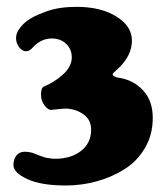

<svg xmlns="http://www.w3.org/2000/svg" viewBox="-20 -785 495 572"><path d="M57.6 -632.3Q46.4 -632.3 37.1 -644.3Q27.8 -656.2 27.8 -671.9Q27.8 -691.4 49.1 -712.9Q70.3 -734.4 119.6 -751.5Q156.2 -764.6 208.5 -764.6Q280.3 -764.6 326.7 -735.8Q373 -707 373 -664.6Q373 -618.2 330.6 -579.6Q329.6 -578.6 325 -574.5Q320.3 -570.3 317.9 -567.6Q315.4 -564.9 315.4 -563.5Q315.4 -560.5 321 -557.4Q326.7 -554.2 331.5 -553.7Q376 -547.9 405.5 -516.6Q435.1 -485.4 435.1 -433.6Q435.1 -384.3 412.4 -345Q389.6 -305.7 352.1 -281.7Q314.5 -257.8 269.3 -245.1Q224.1 -232.4 175.8 -232.4Q102.5 -232.4 61.3 -251.5Q20 -270.5 20 -293.5Q20 -310.1 28.8 -321.5Q37.6 -333 54.2 -333Q65.4 -333 77.1 -329.6Q79.1 -328.6 86.9 -325.7Q94.7 -322.8 97.7 -321.5Q100.6 -320.3 107.7 -317.9Q114.7 -315.4 119.4 -314.7Q124 -314 130.6 -313Q137.2 -312 143.6 -312Q191.4 -312 221.4 -335.4Q251.5 -358.9 251.5 -398.4Q251.5 -426.8 231 -442.6Q210.4 -458.5 182.1 -461.4Q169.9 -461.9 152.1 -459.7Q134.3 -457.5 131.8 -457.5Q122.1 -458 112.1 -471.7Q102.1 -485.4 102.1 -503.4Q102.1 -523.9 111.3 -527.3Q140.6 -539.1 167.2 -562.7Q193.8 -586.4 193.8 -613.8Q193.8 -638.7 177 -654.5Q160.2 -670.4 134.3 -670.4Q102.5 -670.4 78.1 -644Q67.9 -632.3 57.6 -632.3Z"/></svg>

Font: Cooper* ExtraBold
Style: Regular
Weight: 800
Designer: Owen Earl
Foundry: indestructible type*
Version: Version 0.001